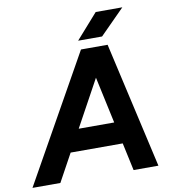

<svg xmlns="http://www.w3.org/2000/svg" viewBox="-129 -970 940 1051"><g transform="rotate(-10 341.5 -444.0)"><path d="M-34 0 359 -700H504L121 0ZM528 0 377 -700H507L666 0ZM123 -154 143 -275H582L562 -154ZM352 -750 474 -888H622L485 -750Z"/></g></svg>

Font: Figtree
Style: Bold Italic
Weight: 700
Italic angle: -9.5°
Foundry: Erik Kennedy
Version: Version 2.001;gftools[0.9.30]